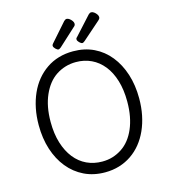

<svg xmlns="http://www.w3.org/2000/svg" viewBox="-164 -1314 1290 1462"><g transform="rotate(-15 481.0 -583.5)"><path d="M482 19Q391 19 318 -16.5Q245 -52 193 -116Q141 -180 113 -267Q85 -354 85 -459Q85 -528 97.5 -590Q110 -652 134 -705.5Q158 -759 192.5 -801Q227 -843 271.5 -873.5Q316 -904 369 -919.5Q422 -935 482 -935Q573 -935 645.5 -900Q718 -865 769.5 -801Q821 -737 849 -650Q877 -563 877 -459Q877 -389 864.5 -327Q852 -265 828 -211.5Q804 -158 769.5 -115.5Q735 -73 691 -43Q647 -13 594.5 3Q542 19 482 19ZM482 -66Q527 -66 565.5 -78Q604 -90 638 -112.5Q672 -135 698.5 -168.5Q725 -202 744 -246Q763 -290 773 -343Q783 -396 783 -459Q783 -551 761 -624Q739 -697 698.5 -747.5Q658 -798 603 -824Q548 -850 482 -850Q438 -850 398.5 -838Q359 -826 325 -803.5Q291 -781 264.5 -747.5Q238 -714 218.5 -670Q199 -626 189 -573.5Q179 -521 179 -459Q179 -366 201.5 -293Q224 -220 264.5 -169Q305 -118 360.5 -92Q416 -66 482 -66ZM381 -977Q371 -977 357.5 -990.5Q344 -1004 344 -1015Q344 -1019 345 -1022Q346 -1025 352 -1032L478 -1175Q483 -1180 488.5 -1183Q494 -1186 499 -1186Q510 -1186 521.5 -1177.5Q533 -1169 541 -1157.5Q549 -1146 549 -1136Q549 -1129 546.5 -1123.5Q544 -1118 534 -1110L400 -987Q394 -983 389.5 -980Q385 -977 381 -977ZM569 -977Q559 -977 545.5 -990.5Q532 -1004 532 -1015Q532 -1019 533 -1022.5Q534 -1026 541 -1032L671 -1175Q676 -1180 681.5 -1183Q687 -1186 693 -1186Q704 -1186 715.5 -1177.5Q727 -1169 735 -1157.5Q743 -1146 743 -1136Q743 -1129 740 -1123.5Q737 -1118 728 -1110L588 -987Q583 -983 578 -980Q573 -977 569 -977Z"/></g></svg>

Font: Playwrite DE Grund
Style: Regular
Weight: 400
Designer: Veronika Burian, José Scaglione
Foundry: TypeTogether
Version: Version 1.002